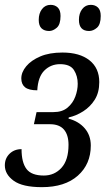

<svg xmlns="http://www.w3.org/2000/svg" viewBox="-24 -763 461 793"><path d="M149 10Q69 10 32.5 -16.5Q-4 -43 -4 -80Q-4 -109 15.5 -128Q35 -147 65 -147Q65 -92 85.5 -65Q106 -38 157 -38Q201 -38 230 -70Q259 -102 259 -165Q259 -206 240 -228Q221 -250 182 -250H116L127 -300H197Q233 -300 255 -318.5Q277 -337 287 -364Q297 -391 297 -417Q297 -449 281.5 -473.5Q266 -498 224 -498Q186 -498 159.5 -472Q133 -446 130 -390Q95 -390 79.5 -402.5Q64 -415 64 -439Q64 -465 84.5 -489.5Q105 -514 142.5 -530Q180 -546 234 -546Q305 -546 345.5 -514Q386 -482 386 -424Q386 -381 367.5 -351.5Q349 -322 320 -303.5Q291 -285 260 -278L259 -273Q301 -262 326 -233Q351 -204 351 -162Q351 -85 297.5 -37.5Q244 10 149 10ZM344 -635Q302 -635 302 -681Q302 -708 315.5 -725.5Q329 -743 351 -743Q369 -743 380.5 -732Q392 -721 392 -697Q392 -662 376.5 -648.5Q361 -635 344 -635ZM179 -635Q159 -635 147.5 -646Q136 -657 136 -681Q136 -708 149.5 -725.5Q163 -743 185 -743Q203 -743 214.5 -732Q226 -721 226 -697Q226 -662 210.5 -648.5Q195 -635 179 -635Z"/></svg>

Font: Noto Serif Condensed
Style: Italic
Weight: 400
Width: 3
Italic angle: -12°
Designer: Monotype Design Team
Foundry: Monotype Imaging Inc.
Version: Version 2.014; ttfautohint (v1.8.4.7-5d5b)